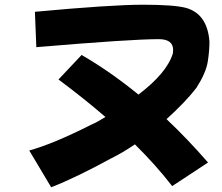

<svg xmlns="http://www.w3.org/2000/svg" viewBox="-20 -764 943 814"><path d="M552 -152Q499 -116 454 -94Q302 -11 197 30L104 -126Q206 -154 366 -235Q392 -246 427 -268Q338 -345 228 -427L326 -531Q447 -461 567 -363Q688 -455 713 -538L714 -552Q714 -598 653 -598Q535 -598 134 -564L128 -714Q452 -744 586 -744Q715 -744 767 -731Q859 -706 868 -588Q868 -547 860.5 -501Q853 -455 813 -392Q766 -331 686 -259Q773 -177 862 -75L710 25Q641 -64 552 -152Z"/></svg>

Font: KN Bobohei
Style: Bold
Weight: 700
Designer: Kingnam Type Foundry
Version: Version 1.710;March 18, 2023